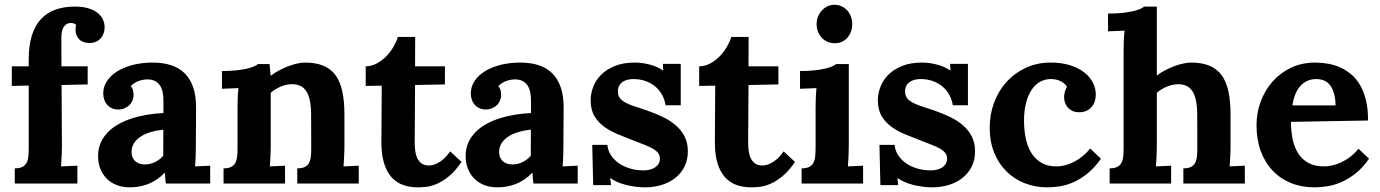

<svg xmlns="http://www.w3.org/2000/svg" viewBox="-20 -783 5887 819"><path d="M242.7 -420.4 244.1 -162.6Q244.1 -155.3 243.9 -144.8Q243.7 -134.3 243.2 -122.1Q242.7 -109.9 241.9 -97.2Q241.2 -84.5 240.2 -73.2L310.1 -76.2V0H43V-64.9Q64 -64.9 75.9 -71.3Q87.9 -77.6 93.8 -89.4Q99.6 -101.1 101.1 -117.4Q102.5 -133.8 102.5 -153.8V-418L30.3 -416.5V-500H102.5V-529.3Q102.5 -589.8 116.2 -632.6Q129.9 -675.3 155.5 -702.4Q181.2 -729.5 217.5 -742.2Q253.9 -754.9 298.8 -754.9Q334 -754.9 358.4 -747.1Q382.8 -739.3 397.9 -726.6Q413.1 -713.9 419.7 -698.2Q426.3 -682.6 426.3 -667Q426.3 -653.3 422.1 -641.1Q418 -628.9 409.7 -619.6Q401.4 -610.4 389.2 -605Q377 -599.6 360.8 -599.6Q333 -599.6 317.6 -615.7Q302.2 -631.8 302.2 -657.2Q302.2 -665.5 304.7 -676.8Q299.8 -682.1 293 -683.6Q286.1 -685.1 282.2 -685.1Q269.5 -684.6 261.7 -678.7Q253.9 -672.9 249.5 -664.1Q245.1 -655.3 243.4 -644.5Q241.7 -633.8 241.7 -623L242.2 -500H354V-422.9Z M676.8 -230Q648.4 -227.1 623.5 -219.7Q598.6 -212.4 580.3 -200.4Q562 -188.5 551.5 -171.9Q541 -155.3 541 -133.8Q541.5 -119.6 546.4 -109.9Q551.3 -100.1 558.8 -93.8Q566.4 -87.4 576.4 -84.5Q586.4 -81.5 597.2 -81.5Q620.6 -81.5 640.6 -91.3Q660.6 -101.1 676.3 -118.2ZM420.4 -384.3Q420.4 -413.6 436.8 -438Q453.1 -462.4 481.7 -479.7Q510.3 -497.1 548.8 -506.6Q587.4 -516.1 631.3 -516.1Q675.3 -516.1 709.7 -504.9Q744.1 -493.7 767.8 -470.2Q791.5 -446.8 804 -410.6Q816.4 -374.5 816.4 -324.7Q816.4 -299.3 816.2 -280Q815.9 -260.7 815.9 -242.9Q815.9 -225.1 815.7 -205.6Q815.4 -186 815.4 -160.6Q815.4 -153.3 815.2 -143.1Q814.9 -132.8 814.7 -121.1Q814.5 -109.4 813.7 -96.9Q813 -84.5 812 -73.2L876.5 -76.2V0H687.5Q685.5 -14.2 684.8 -23.7Q684.1 -33.2 683.6 -45.9H682.6Q648.4 -11.7 611.3 2.2Q574.2 16.1 534.7 16.1Q502.4 16.1 477.1 6.1Q451.7 -3.9 434.3 -22Q417 -40 407.7 -64.2Q398.4 -88.4 398.4 -117.2Q398.4 -148.9 409.7 -174.3Q420.9 -199.7 440.7 -219.7Q460.4 -239.7 487.3 -254.4Q514.2 -269 545.2 -278.8Q576.2 -288.6 609.9 -293.9Q643.6 -299.3 677.2 -300.8V-353Q677.2 -373 673.8 -389.9Q670.4 -406.7 662.1 -418.9Q653.8 -431.2 640.1 -438Q626.5 -444.8 606 -444.3Q585.4 -443.4 567.9 -436Q550.3 -428.7 537.6 -415.5Q545.4 -407.2 547.6 -396.5Q549.8 -385.7 549.8 -378.4Q549.8 -367.7 545.9 -356.7Q542 -345.7 533.7 -336.7Q525.4 -327.6 512.7 -321.8Q500 -315.9 482.4 -315.9Q467.8 -316.4 456.1 -322Q444.3 -327.6 436.5 -336.7Q428.7 -345.7 424.6 -357.9Q420.4 -370.1 420.4 -384.3Z M1449.2 -160.6Q1449.2 -153.3 1449 -143.1Q1448.7 -132.8 1448.2 -121.1Q1447.8 -109.4 1447 -96.9Q1446.3 -84.5 1445.3 -73.2L1510.3 -76.2V0H1248V-64.9Q1269 -64.9 1281 -71.3Q1293 -77.6 1298.8 -89.4Q1304.7 -101.1 1306.2 -117.4Q1307.6 -133.8 1307.6 -153.8L1307.1 -296.4Q1306.6 -362.3 1287.1 -393.1Q1267.6 -423.8 1226.1 -423.8Q1200.2 -423.8 1176 -413.1Q1151.9 -402.3 1134.8 -387.2V-160.6Q1134.8 -153.3 1134.5 -143.1Q1134.3 -132.8 1133.8 -121.1Q1133.3 -109.4 1132.6 -96.9Q1131.8 -84.5 1130.9 -73.2L1195.8 -76.2V0H933.6V-64.9Q954.6 -64.9 966.6 -71.3Q978.5 -77.6 984.4 -89.4Q990.2 -101.1 991.7 -117.4Q993.2 -133.8 993.2 -153.8V-322.3Q993.2 -340.3 993.9 -362.5Q994.6 -384.8 997.1 -407.2L926.8 -404.3V-480Q961.4 -480 988 -482.9Q1014.6 -485.8 1033.4 -490.2Q1052.2 -494.6 1063.7 -499.8Q1075.2 -504.9 1080.6 -509.8H1129.9L1134.3 -460.4H1135.7Q1150.4 -471.7 1169.2 -481.9Q1188 -492.2 1207.8 -499.8Q1227.5 -507.3 1246.3 -511.7Q1265.1 -516.1 1280.3 -516.1Q1326.2 -516.1 1358.2 -503.2Q1390.1 -490.2 1410.4 -463.4Q1430.7 -436.5 1439.9 -394.5Q1449.2 -352.5 1449.2 -294.9Z M1540 -500Q1565.9 -500.5 1588.4 -512.9Q1610.8 -525.4 1628.7 -543.9Q1646.5 -562.5 1658.9 -584.5Q1671.4 -606.4 1677.2 -625.5H1751L1750.5 -500H1877.9V-422.9L1750.5 -420.4Q1750 -349.6 1749.8 -303Q1749.5 -256.3 1749.3 -228.3Q1749 -200.2 1749 -188.2Q1749 -176.3 1749 -174.3Q1749 -156.7 1751.2 -139.4Q1753.4 -122.1 1760 -108.2Q1766.6 -94.2 1778.6 -85.7Q1790.5 -77.1 1809.6 -77.1Q1815.9 -77.1 1825.4 -79.1Q1835 -81.1 1846.9 -87.2Q1858.9 -93.3 1872.6 -105.2Q1886.2 -117.2 1900.4 -137.2L1948.7 -92.3Q1921.4 -52.2 1894 -30.3Q1866.7 -8.3 1841.8 2Q1816.9 12.2 1796.4 14.2Q1775.9 16.1 1762.2 16.1Q1745.6 16.1 1727.8 13.4Q1710 10.7 1692.6 3.4Q1675.3 -3.9 1659.9 -17.3Q1644.5 -30.8 1632.6 -52.2Q1620.6 -73.7 1613.8 -104.2Q1606.9 -134.8 1606.9 -176.3L1608.4 -417.5L1540 -416.5Z M2244.6 -230Q2216.3 -227.1 2191.4 -219.7Q2166.5 -212.4 2148.2 -200.4Q2129.9 -188.5 2119.4 -171.9Q2108.9 -155.3 2108.9 -133.8Q2109.4 -119.6 2114.3 -109.9Q2119.1 -100.1 2126.7 -93.8Q2134.3 -87.4 2144.3 -84.5Q2154.3 -81.5 2165 -81.5Q2188.5 -81.5 2208.5 -91.3Q2228.5 -101.1 2244.1 -118.2ZM1988.3 -384.3Q1988.3 -413.6 2004.6 -438Q2021 -462.4 2049.6 -479.7Q2078.1 -497.1 2116.7 -506.6Q2155.3 -516.1 2199.2 -516.1Q2243.2 -516.1 2277.6 -504.9Q2312 -493.7 2335.7 -470.2Q2359.4 -446.8 2371.8 -410.6Q2384.3 -374.5 2384.3 -324.7Q2384.3 -299.3 2384 -280Q2383.8 -260.7 2383.8 -242.9Q2383.8 -225.1 2383.5 -205.6Q2383.3 -186 2383.3 -160.6Q2383.3 -153.3 2383.1 -143.1Q2382.8 -132.8 2382.6 -121.1Q2382.3 -109.4 2381.6 -96.9Q2380.9 -84.5 2379.9 -73.2L2444.3 -76.2V0H2255.4Q2253.4 -14.2 2252.7 -23.7Q2252 -33.2 2251.5 -45.9H2250.5Q2216.3 -11.7 2179.2 2.2Q2142.1 16.1 2102.5 16.1Q2070.3 16.1 2044.9 6.1Q2019.5 -3.9 2002.2 -22Q1984.9 -40 1975.6 -64.2Q1966.3 -88.4 1966.3 -117.2Q1966.3 -148.9 1977.5 -174.3Q1988.8 -199.7 2008.5 -219.7Q2028.3 -239.7 2055.2 -254.4Q2082 -269 2113 -278.8Q2144 -288.6 2177.7 -293.9Q2211.4 -299.3 2245.1 -300.8V-353Q2245.1 -373 2241.7 -389.9Q2238.3 -406.7 2230 -418.9Q2221.7 -431.2 2208 -438Q2194.3 -444.8 2173.8 -444.3Q2153.3 -443.4 2135.7 -436Q2118.2 -428.7 2105.5 -415.5Q2113.3 -407.2 2115.5 -396.5Q2117.7 -385.7 2117.7 -378.4Q2117.7 -367.7 2113.8 -356.7Q2109.9 -345.7 2101.6 -336.7Q2093.3 -327.6 2080.6 -321.8Q2067.9 -315.9 2050.3 -315.9Q2035.6 -316.4 2023.9 -322Q2012.2 -327.6 2004.4 -336.7Q1996.6 -345.7 1992.4 -357.9Q1988.3 -370.1 1988.3 -384.3Z M2570.8 -165Q2572.8 -142.1 2585.4 -122.1Q2598.1 -102.1 2618.7 -87.4Q2639.2 -72.8 2666.7 -64.5Q2694.3 -56.2 2726.1 -56.2Q2738.3 -56.2 2750.7 -59.1Q2763.2 -62 2772.9 -68.1Q2782.7 -74.2 2788.8 -83.5Q2794.9 -92.8 2794.9 -106Q2794.9 -120.1 2787.4 -130.1Q2779.8 -140.1 2765.1 -148.7Q2750.5 -157.2 2728.8 -165.5Q2707 -173.8 2678.7 -185.1Q2647.5 -197.3 2615.7 -210.2Q2584 -223.1 2558.1 -241.7Q2532.2 -260.3 2515.9 -287.4Q2499.5 -314.5 2499.5 -355Q2499.5 -383.8 2510.5 -412.6Q2521.5 -441.4 2544.4 -464.4Q2567.4 -487.3 2603 -501.7Q2638.7 -516.1 2688 -516.1Q2701.7 -516.1 2717.5 -514.2Q2733.4 -512.2 2749.5 -508.1Q2765.6 -503.9 2780.8 -497.6Q2795.9 -491.2 2808.1 -482.4H2809.1L2807.6 -510.7H2883.8V-334H2819.3Q2814.9 -359.9 2803 -380.6Q2791 -401.4 2772.9 -415.8Q2754.9 -430.2 2731.7 -438Q2708.5 -445.8 2681.6 -445.8Q2668.9 -445.8 2657 -442.9Q2645 -439.9 2635.7 -433.6Q2626.5 -427.2 2621.1 -417.2Q2615.7 -407.2 2615.7 -392.6Q2615.7 -375 2625 -363.5Q2634.3 -352.1 2650.9 -343.8Q2667.5 -335.4 2689.7 -328.4Q2711.9 -321.3 2737.8 -312.5Q2775.9 -299.3 2808.1 -283.7Q2840.3 -268.1 2863.8 -247.3Q2887.2 -226.6 2900.6 -200Q2914.1 -173.3 2914.1 -138.2Q2914.1 -99.1 2898.7 -70.1Q2883.3 -41 2857.9 -22Q2832.5 -2.9 2799.8 6.6Q2767.1 16.1 2731.9 16.1Q2710.4 16.1 2689 13.2Q2667.5 10.3 2647.9 5.1Q2628.4 0 2612.1 -7.3Q2595.7 -14.6 2584 -23.4H2583L2586.4 6.8H2510.3L2506.3 -165Z M2962.4 -500Q2988.3 -500.5 3010.7 -512.9Q3033.2 -525.4 3051 -543.9Q3068.8 -562.5 3081.3 -584.5Q3093.8 -606.4 3099.6 -625.5H3173.3L3172.9 -500H3300.3V-422.9L3172.9 -420.4Q3172.4 -349.6 3172.1 -303Q3171.9 -256.3 3171.6 -228.3Q3171.4 -200.2 3171.4 -188.2Q3171.4 -176.3 3171.4 -174.3Q3171.4 -156.7 3173.6 -139.4Q3175.8 -122.1 3182.4 -108.2Q3189 -94.2 3200.9 -85.7Q3212.9 -77.1 3231.9 -77.1Q3238.3 -77.1 3247.8 -79.1Q3257.3 -81.1 3269.3 -87.2Q3281.2 -93.3 3294.9 -105.2Q3308.6 -117.2 3322.8 -137.2L3371.1 -92.3Q3343.8 -52.2 3316.4 -30.3Q3289.1 -8.3 3264.2 2Q3239.3 12.2 3218.8 14.2Q3198.2 16.1 3184.6 16.1Q3168 16.1 3150.1 13.4Q3132.3 10.7 3115 3.4Q3097.7 -3.9 3082.3 -17.3Q3066.9 -30.8 3054.9 -52.2Q3043 -73.7 3036.1 -104.2Q3029.3 -134.8 3029.3 -176.3L3030.8 -417.5L2962.4 -416.5Z M3600.6 -160.6Q3600.6 -153.3 3600.3 -143.1Q3600.1 -132.8 3599.6 -121.1Q3599.1 -109.4 3598.4 -96.9Q3597.7 -84.5 3596.7 -73.2L3661.6 -76.2V0H3399.4V-64.9Q3420.4 -64.9 3432.4 -71.3Q3444.3 -77.6 3450.2 -89.4Q3456.1 -101.1 3457.5 -117.4Q3459 -133.8 3459 -153.8V-319.8Q3459 -337.9 3459.7 -361.3Q3460.4 -384.8 3462.9 -407.2L3392.6 -404.3V-480Q3427.2 -480 3453.9 -482.9Q3480.5 -485.8 3499.3 -490.2Q3518.1 -494.6 3529.5 -499.8Q3541 -504.9 3546.4 -509.8H3600.6ZM3615.2 -680.2Q3615.2 -663.1 3609.9 -648.4Q3604.5 -633.8 3595 -622.6Q3585.4 -611.3 3571.5 -605Q3557.6 -598.6 3541 -598.6Q3523.9 -598.6 3509.5 -605Q3495.1 -611.3 3484.9 -622.6Q3474.6 -633.8 3469 -648.4Q3463.4 -663.1 3463.4 -680.2Q3463.4 -697.3 3469.5 -712.4Q3475.6 -727.5 3486.1 -738.8Q3496.6 -750 3510.3 -756.3Q3523.9 -762.7 3539.6 -762.7Q3555.7 -762.7 3569.6 -756.3Q3583.5 -750 3593.8 -738.8Q3604 -727.5 3609.6 -712.4Q3615.2 -697.3 3615.2 -680.2Z M3795.9 -165Q3797.9 -142.1 3810.5 -122.1Q3823.2 -102.1 3843.8 -87.4Q3864.3 -72.8 3891.8 -64.5Q3919.4 -56.2 3951.2 -56.2Q3963.4 -56.2 3975.8 -59.1Q3988.3 -62 3998 -68.1Q4007.8 -74.2 4013.9 -83.5Q4020 -92.8 4020 -106Q4020 -120.1 4012.5 -130.1Q4004.9 -140.1 3990.2 -148.7Q3975.6 -157.2 3953.9 -165.5Q3932.1 -173.8 3903.8 -185.1Q3872.6 -197.3 3840.8 -210.2Q3809.1 -223.1 3783.2 -241.7Q3757.3 -260.3 3741 -287.4Q3724.6 -314.5 3724.6 -355Q3724.6 -383.8 3735.6 -412.6Q3746.6 -441.4 3769.5 -464.4Q3792.5 -487.3 3828.1 -501.7Q3863.8 -516.1 3913.1 -516.1Q3926.8 -516.1 3942.6 -514.2Q3958.5 -512.2 3974.6 -508.1Q3990.7 -503.9 4005.9 -497.6Q4021 -491.2 4033.2 -482.4H4034.2L4032.7 -510.7H4108.9V-334H4044.4Q4040 -359.9 4028.1 -380.6Q4016.1 -401.4 3998 -415.8Q3980 -430.2 3956.8 -438Q3933.6 -445.8 3906.7 -445.8Q3894 -445.8 3882.1 -442.9Q3870.1 -439.9 3860.8 -433.6Q3851.6 -427.2 3846.2 -417.2Q3840.8 -407.2 3840.8 -392.6Q3840.8 -375 3850.1 -363.5Q3859.4 -352.1 3876 -343.8Q3892.6 -335.4 3914.8 -328.4Q3937 -321.3 3962.9 -312.5Q4001 -299.3 4033.2 -283.7Q4065.4 -268.1 4088.9 -247.3Q4112.3 -226.6 4125.7 -200Q4139.2 -173.3 4139.2 -138.2Q4139.2 -99.1 4123.8 -70.1Q4108.4 -41 4083 -22Q4057.6 -2.9 4024.9 6.6Q3992.2 16.1 3957 16.1Q3935.5 16.1 3914.1 13.2Q3892.6 10.3 3873 5.1Q3853.5 0 3837.2 -7.3Q3820.8 -14.6 3809.1 -23.4H3808.1L3811.5 6.8H3735.4L3731.4 -165Z M4519 -369.1Q4519 -377.9 4522 -390.4Q4524.9 -402.8 4531.2 -412.6Q4525.9 -422.4 4517.3 -428.7Q4508.8 -435.1 4499.3 -439Q4489.7 -442.9 4480.2 -444.3Q4470.7 -445.8 4463.4 -445.8Q4438 -445.8 4417 -434.3Q4396 -422.9 4380.6 -400.1Q4365.2 -377.4 4356.7 -344.2Q4348.1 -311 4348.1 -267.6Q4348.1 -229.5 4355.2 -194.3Q4362.3 -159.2 4378.4 -132.3Q4394.5 -105.5 4420.9 -89.4Q4447.3 -73.2 4485.8 -73.2Q4505.9 -73.2 4526.1 -78.9Q4546.4 -84.5 4564.9 -94.5Q4583.5 -104.5 4600.3 -118.7Q4617.2 -132.8 4630.4 -149.9L4676.3 -105.5Q4648.9 -67.9 4620.1 -44.2Q4591.3 -20.5 4562 -7.1Q4532.7 6.3 4503.9 11.2Q4475.1 16.1 4447.8 16.1Q4397 16.1 4352.3 -1Q4307.6 -18.1 4274.2 -50.8Q4240.7 -83.5 4221.2 -130.9Q4201.7 -178.2 4201.7 -239.3Q4201.7 -295.4 4220.7 -345.9Q4239.7 -396.5 4273.9 -434.1Q4308.1 -471.7 4356 -493.9Q4403.8 -516.1 4461.9 -516.1Q4509.3 -516.1 4545.4 -504.4Q4581.5 -492.7 4605.7 -473.6Q4629.9 -454.6 4642.1 -429.9Q4654.3 -405.3 4654.3 -378.9Q4654.3 -363.8 4649.7 -350.1Q4645 -336.4 4636 -326.2Q4627 -315.9 4613.8 -310.1Q4600.6 -304.2 4584 -304.2Q4565.4 -304.2 4553.2 -310.5Q4541 -316.9 4533.2 -326.4Q4525.4 -335.9 4522.2 -347.4Q4519 -358.9 4519 -369.1Z M5229 -160.6Q5229 -153.3 5228.8 -143.1Q5228.5 -132.8 5228 -121.1Q5227.5 -109.4 5226.8 -96.9Q5226.1 -84.5 5225.1 -73.2L5290 -76.2V0H5027.8V-64.9Q5048.8 -64.9 5060.8 -71.3Q5072.8 -77.6 5078.6 -89.4Q5084.5 -101.1 5085.9 -117.4Q5087.4 -133.8 5087.4 -153.8L5086.9 -296.4Q5086.4 -362.3 5066.9 -393.1Q5047.4 -423.8 5005.9 -423.8Q4980 -423.3 4955.8 -412.8Q4931.6 -402.3 4914.6 -387.2V-160.6Q4914.6 -153.3 4914.3 -143.1Q4914.1 -132.8 4913.6 -121.1Q4913.1 -109.4 4912.4 -96.9Q4911.6 -84.5 4910.6 -73.2L4975.6 -76.2V0H4713.4V-64.9Q4734.4 -64.9 4746.3 -71.3Q4758.3 -77.6 4764.2 -89.4Q4770 -101.1 4771.5 -117.4Q4772.9 -133.8 4772.9 -153.8V-564.9Q4772.9 -583 4773.7 -606.4Q4774.4 -629.9 4776.9 -652.3L4706.5 -649.4V-725.1Q4741.2 -725.1 4767.8 -728Q4794.4 -731 4813.2 -735.4Q4832 -739.7 4843.5 -744.9Q4855 -750 4860.4 -754.9H4914.6V-460.4Q4929.2 -472.2 4948 -482.2Q4966.8 -492.2 4986.6 -499.8Q5006.3 -507.3 5025.6 -511.7Q5044.9 -516.1 5060.1 -516.1Q5106 -516.1 5137.9 -503.2Q5169.9 -490.2 5190.2 -463.4Q5210.4 -436.5 5219.7 -394.5Q5229 -352.5 5229 -294.9Z M5594.7 -445.8Q5572.8 -445.8 5555.4 -437.5Q5538.1 -429.2 5525.4 -414.6Q5512.7 -399.9 5504.6 -379.2Q5496.6 -358.4 5493.2 -333.5H5677.2Q5676.3 -364.3 5669.9 -385.7Q5663.6 -407.2 5652.6 -420.7Q5641.6 -434.1 5627 -439.9Q5612.3 -445.8 5594.7 -445.8ZM5815.4 -269 5486.8 -263.2Q5486.8 -222.2 5494.4 -187.3Q5502 -152.3 5518.6 -127.2Q5535.2 -102.1 5562 -87.6Q5588.9 -73.2 5627.9 -73.2Q5643.1 -73.2 5661.6 -77.1Q5680.2 -81.1 5699.5 -89.8Q5718.8 -98.6 5738.3 -113Q5757.8 -127.4 5774.9 -148.4L5819.8 -106Q5793 -67.4 5762.7 -43.5Q5732.4 -19.5 5701.9 -6.3Q5671.4 6.8 5641.8 11.5Q5612.3 16.1 5586.9 16.1Q5531.7 16.1 5486.3 -2.4Q5440.9 -21 5408.2 -55.7Q5375.5 -90.3 5357.7 -139.2Q5339.8 -188 5339.8 -249Q5339.8 -301.8 5357.7 -349.9Q5375.5 -397.9 5408.2 -435.1Q5440.9 -472.2 5487.1 -494.1Q5533.2 -516.1 5589.8 -516.1Q5617.7 -516.1 5645.3 -511.2Q5672.9 -506.3 5698 -494.9Q5723.1 -483.4 5744.9 -464.8Q5766.6 -446.3 5782.2 -418.9Q5797.9 -391.6 5806.9 -354.5Q5815.9 -317.4 5815.4 -269Z"/></svg>

Font: DimaFred
Style: Bold
Weight: 800
Designer: R.Balvardi
Foundry: R.Balvardi (r.balvardi@gmail.com)
Version: Version 1.00;August 2, 2018;FontCreator 11.5.0.2427 64-bit